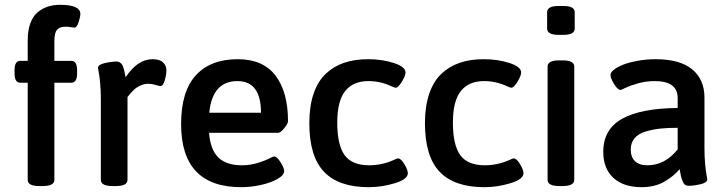

<svg xmlns="http://www.w3.org/2000/svg" viewBox="-20 -778 3048 805"><path d="M231.9 -757.8Q316.9 -757.8 316.9 -719.2Q316.9 -708 309.6 -685.1Q302.2 -662.1 292 -662.1Q289.1 -662.1 277.6 -664.1Q266.1 -666 253.9 -666Q231 -666 219.5 -653.6Q208 -641.1 208 -606V-522.9H278.8Q303.2 -522.9 303.2 -483.9V-470.2Q303.2 -431.2 278.8 -431.2H208V-23.9Q208 2 159.2 2H144Q96.2 2 96.2 -23.9V-431.2H64.9Q41 -431.2 41 -470.2V-483.9Q41 -522.9 64.9 -522.9H96.2V-608.9Q96.2 -650.9 107.4 -680.9Q118.7 -710.9 138.4 -727.1Q158.2 -743.2 181.2 -750.5Q204.1 -757.8 231.9 -757.8Z M619.6 -529.8Q649.9 -529.8 663.8 -516.1Q677.7 -502.4 677.7 -483.9Q677.7 -465.3 670.7 -441.2Q663.6 -417 652.8 -417Q647.9 -417 632.6 -421.9Q617.2 -426.8 601.6 -426.8Q585 -426.8 568.8 -419.4Q552.7 -412.1 541.5 -401.4Q530.3 -390.6 524.2 -383.3Q518.1 -376 514.6 -371.1V-23.9Q514.6 2 465.8 2H451.7Q402.8 2 402.8 -23.9V-360.8Q402.8 -399.9 399.9 -430.2Q397 -460.4 393.8 -475.6Q390.6 -490.7 390.6 -493.2Q390.6 -506.8 418.9 -513.4Q447.3 -520 469.7 -520Q476.6 -520 481.9 -516.6Q487.3 -513.2 490.5 -509Q493.7 -504.9 496.6 -496.6Q499.5 -488.3 500.7 -483.2Q502 -478 503.9 -467.8Q505.9 -457.5 506.8 -454.1Q556.6 -529.8 619.6 -529.8Z M976.6 -529.8Q1083 -529.8 1135.3 -460.9Q1187.5 -392.1 1187.5 -270Q1187.5 -259.3 1171.6 -240.2Q1155.8 -221.2 1146.5 -221.2H856.4Q862.3 -149.4 896 -117.2Q929.7 -85 993.7 -85Q1027.8 -85 1058.6 -94.2Q1089.4 -103.5 1107.7 -112.8Q1126 -122.1 1129.4 -122.1Q1141.1 -122.1 1156.2 -97.9Q1171.4 -73.7 1171.4 -61Q1171.4 -43.5 1143.3 -27.6Q1115.2 -11.7 1073.5 -2.4Q1031.7 6.8 991.2 6.8Q739.3 6.8 739.3 -257.8Q739.3 -394.5 801 -462.2Q862.8 -529.8 976.6 -529.8ZM975.6 -438Q870.1 -438 857.4 -305.2H1074.2Q1074.2 -438 975.6 -438Z M1522.9 -529.8Q1582 -529.8 1631.1 -513.9Q1680.2 -498 1680.2 -474.1Q1680.2 -460.4 1664.8 -435.3Q1649.4 -410.2 1639.2 -410.2Q1635.3 -410.2 1624 -415Q1576.7 -438 1524.9 -438Q1460.4 -438 1427.2 -396.2Q1394 -354.5 1394 -264.2Q1394 -169.9 1425 -127.4Q1456.1 -85 1527.8 -85Q1583 -85 1634.8 -108.9Q1644.5 -113.8 1648.9 -113.8Q1661.1 -113.8 1675.5 -89.8Q1689.9 -65.9 1689.9 -51.8Q1689.9 -26.4 1635.3 -9.8Q1580.6 6.8 1525.9 6.8Q1399.9 6.8 1338.4 -57.9Q1276.9 -122.6 1276.9 -261.2Q1276.9 -333 1294.9 -385.5Q1313 -438 1346.4 -469.2Q1379.9 -500.5 1423.8 -515.1Q1467.8 -529.8 1522.9 -529.8Z M2007.8 -529.8Q2066.9 -529.8 2116 -513.9Q2165 -498 2165 -474.1Q2165 -460.4 2149.7 -435.3Q2134.3 -410.2 2124 -410.2Q2120.1 -410.2 2108.9 -415Q2061.5 -438 2009.8 -438Q1945.3 -438 1912.1 -396.2Q1878.9 -354.5 1878.9 -264.2Q1878.9 -169.9 1909.9 -127.4Q1940.9 -85 2012.7 -85Q2067.9 -85 2119.6 -108.9Q2129.4 -113.8 2133.8 -113.8Q2146 -113.8 2160.4 -89.8Q2174.8 -65.9 2174.8 -51.8Q2174.8 -26.4 2120.1 -9.8Q2065.4 6.8 2010.7 6.8Q1884.8 6.8 1823.2 -57.9Q1761.7 -122.6 1761.7 -261.2Q1761.7 -333 1779.8 -385.5Q1797.9 -438 1831.3 -469.2Q1864.7 -500.5 1908.7 -515.1Q1952.6 -529.8 2007.8 -529.8Z M2341.8 -752.9Q2389.6 -752.9 2389.6 -727.1V-658.2Q2389.6 -631.8 2341.8 -631.8H2322.8Q2273.9 -631.8 2273.9 -658.2V-727.1Q2273.9 -752.9 2322.8 -752.9ZM2338.9 -524.9Q2387.7 -524.9 2387.7 -499V-23.9Q2387.7 2 2338.9 2H2324.7Q2275.9 2 2275.9 -23.9V-499Q2275.9 -524.9 2324.7 -524.9Z M2728.5 -529.8Q2830.6 -529.8 2882.1 -487.3Q2933.6 -444.8 2933.6 -369.1V-160.2Q2933.6 -120.1 2936.5 -89.6Q2939.5 -59.1 2942.4 -43.9Q2945.3 -28.8 2945.3 -25.9Q2945.3 -12.2 2917 -5.6Q2888.7 1 2866.2 1Q2858.4 1 2852.5 -2.9Q2846.7 -6.8 2842.8 -16.6Q2838.9 -26.4 2837.2 -31.5Q2835.4 -36.6 2832.8 -51.5Q2830.1 -66.4 2829.6 -68.8Q2804.7 -39.1 2764.9 -16.1Q2725.1 6.8 2670.4 6.8Q2594.2 6.8 2551.8 -32.2Q2509.3 -71.3 2509.3 -141.1Q2509.3 -236.3 2588.9 -280.3Q2668.5 -324.2 2821.3 -325.2V-366.2Q2821.3 -438 2725.6 -438Q2689 -438 2655.8 -428.7Q2622.6 -419.4 2603.5 -410.2Q2584.5 -400.9 2582.5 -400.9Q2569.8 -400.9 2554.7 -425.5Q2539.6 -450.2 2539.6 -463.9Q2539.6 -474.6 2554.7 -486.3Q2569.8 -498 2594.7 -507.6Q2619.6 -517.1 2655.3 -523.4Q2690.9 -529.8 2728.5 -529.8ZM2821.3 -242.2Q2778.8 -242.2 2747.6 -238.8Q2716.3 -235.4 2686.3 -226.3Q2656.2 -217.3 2640.4 -198.2Q2624.5 -179.2 2624.5 -150.9Q2624.5 -119.6 2642.3 -102.3Q2660.2 -85 2694.3 -85Q2768.1 -85 2821.3 -151.9Z"/></svg>

Font: Asap Symbol
Style: Regular
Weight: 900
Designer: Tania Quindós, Elena González Miranda, Marcela Romero, Pablo Cosgaya
Foundry: Omnibus-Type
Version: Version 1.000;PS 001.000;hotconv 1.0.70;makeotf.lib2.5.58329